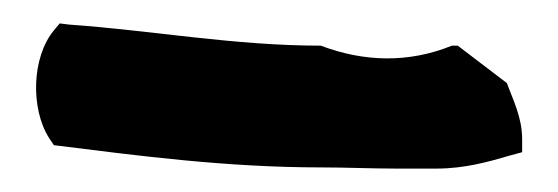

<svg xmlns="http://www.w3.org/2000/svg" viewBox="-20 -391 477 164"><path d="M22 -273 26 -267C98 -258 173 -248 255 -248C275 -248 298 -247 318 -247H353C377 -247 398 -253 415 -258L426 -261V-272C426 -291 418 -306 413 -320L371 -352H366C329 -337 291 -338 254 -352C180 -352 110 -365 39 -370L31 -371L26 -365C7 -342 6 -298 22 -273Z"/></svg>

Font: SolarCharger
Style: 950
Weight: 900
Designer: Mew Too
Foundry: Cannot Into Space Fonts/KineticPlasma Fonts
Version: Version 1.100